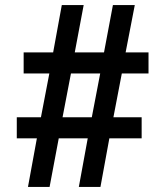

<svg xmlns="http://www.w3.org/2000/svg" viewBox="-20 -735 649 755"><path d="M46 -191V-274H141L174 -446H73V-529H189L223 -715H309L274 -529H389L424 -715H510L474 -529H564V-446H459L426 -274H537V-191H410L375 0H290L325 -191H211L175 0H90L125 -191ZM226 -274H341L374 -446H259Z"/></svg>

Font: Volkhov
Style: Bold
Weight: 700
Designer: Cyreal (www.cyreal.org)
Foundry: Cyreal (www.cyreal.org)
Version: Version 1.010